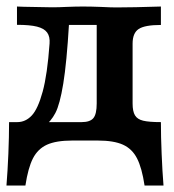

<svg xmlns="http://www.w3.org/2000/svg" viewBox="-23 -437 542 597"><path d="M5.2 -57.3H230.9Q257.1 -57.3 267.4 -69.8Q277.7 -82.3 277.7 -115.3V-363L282.1 -359.4H184.5L191.6 -363.3Q184.4 -241.6 173.7 -176.8Q163.1 -112.1 149.2 -85.7Q135.4 -59.3 113.8 -43.5L30.7 -57.3Q56.5 -57.3 75.8 -77.9Q95 -98.4 109.7 -152.1Q124.3 -205.8 131.1 -301.4Q132.8 -323.1 123.6 -335.8Q114.4 -348.5 92.1 -354.2Q69.8 -359.8 29.8 -359.8V-416.7L51.3 -415.9Q109.5 -414.8 139 -414.3Q160.5 -414.3 182.8 -415.5Q212.7 -416.7 234.4 -416.7Q259.9 -416.7 290.5 -415.5Q322.5 -413.9 338.7 -413.9Q390 -413.9 477.3 -416.7V-359.4Q427.4 -359.4 408.3 -346.9Q389.3 -334.4 389.3 -301.4V-115.3Q389.3 -90.7 396.7 -78.4Q404 -66.1 422.2 -61.7Q440.5 -57.3 477.3 -57.3Q477.3 -12.5 479.6 41.5Q481.8 95.5 485.4 139.9H426.5Q418.3 85.1 403.1 55.5Q388 25.9 359.4 12.9Q330.9 0 281.2 0H201.4Q151.7 0 123.1 12.9Q94.6 25.9 79.4 55.5Q64.3 85.1 56 139.9H-2.9Q0.7 95.5 3 41.5Q5.2 -12.5 5.2 -57.3Z"/></svg>

Font: Playfair Micro SmCond SmLight
Style: Regular
Weight: 360
Width: 4
Designer: Claus Eggers Sørensen
Foundry: Claus Eggers Sørensen
Version: Version 2.100;Glyphs 3.2 (3219)